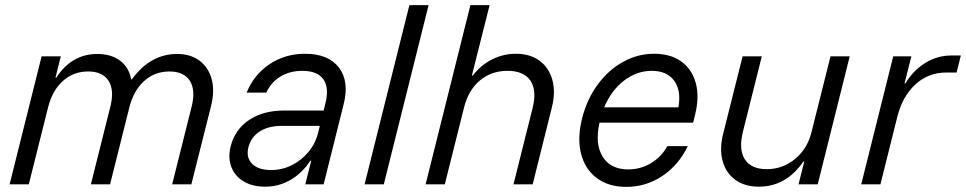

<svg xmlns="http://www.w3.org/2000/svg" viewBox="-20 -720 3773 750"><path d="M17.5 0 142.5 -500H217.5L196.7 -416.7H200Q260 -509.2 360 -509.2Q414.2 -509.2 448.8 -483.3Q483.3 -457.5 492.5 -410H495Q567.5 -509.2 671.7 -509.2Q725 -509.2 760 -482.5Q795 -455.8 807.1 -410Q819.2 -364.2 804.2 -305L727.5 0H652.5L728.3 -302.5Q745 -367.5 721.7 -404.2Q698.3 -440.8 641.7 -440.8Q585 -440.8 543.8 -404.2Q502.5 -367.5 485.8 -302.5L410 0H335L410.8 -302.5Q427.5 -367.5 404.2 -404.2Q380.8 -440.8 324.2 -440.8Q267.5 -440.8 226.2 -404.2Q185 -367.5 168.3 -302.5L92.5 0Z M1015.8 9.2Q966.7 9.2 932.1 -11.2Q897.5 -31.7 883.8 -67.5Q870 -103.3 880.8 -147.5Q897.5 -214.2 952.9 -251.3Q1008.3 -288.3 1090 -288.3H1244.2L1250.8 -315Q1266.7 -376.7 1243.3 -410Q1220 -443.3 1160.8 -443.3Q1113.3 -443.3 1076.7 -421.7Q1040 -400 1020 -358.3H943.3Q972.5 -429.2 1033.3 -469.6Q1094.2 -510 1171.7 -510Q1262.5 -510 1303.8 -456.2Q1345 -402.5 1322.5 -313.3L1244.2 0H1172.5L1195.8 -92.5H1192.5Q1160 -43.3 1114.6 -17.1Q1069.2 9.2 1015.8 9.2ZM1039.2 -55.8Q1082.5 -55.8 1120.4 -75Q1158.3 -94.2 1185.8 -127.5Q1213.3 -160.8 1223.3 -204.2L1229.2 -228.3H1080.8Q1028.3 -228.3 994.2 -206.2Q960 -184.2 950 -143.3Q940.8 -104.2 965 -80Q989.2 -55.8 1039.2 -55.8Z M1404.2 0 1579.2 -700H1654.2L1479.2 0Z M1642.5 0 1817.5 -700H1892.5L1823.3 -425H1826.7Q1859.2 -466.7 1902.9 -488.3Q1946.7 -510 1995 -510Q2050.8 -510 2087.5 -482.9Q2124.2 -455.8 2137.5 -408.3Q2150.8 -360.8 2135.8 -300.8L2060.8 0H1985.8L2060.8 -299.2Q2077.5 -367.5 2051.7 -405.4Q2025.8 -443.3 1962.5 -443.3Q1899.2 -443.3 1854.2 -405.4Q1809.2 -367.5 1792.5 -299.2L1717.5 0Z M2426.7 10Q2356.7 10 2310.8 -24.6Q2265 -59.2 2249.6 -120Q2234.2 -180.8 2254.2 -259.2Q2273.3 -333.3 2315 -390Q2356.7 -446.7 2413.8 -478.3Q2470.8 -510 2535 -510Q2600 -510 2641.7 -479.6Q2683.3 -449.2 2697.9 -395.4Q2712.5 -341.7 2695 -270.8L2687.5 -240.8H2321.7Q2303.3 -157.5 2334.2 -107.9Q2365 -58.3 2434.2 -58.3Q2482.5 -58.3 2523.3 -82.9Q2564.2 -107.5 2586.7 -149.2H2666.7Q2630.8 -75 2567.1 -32.5Q2503.3 10 2426.7 10ZM2340 -300.8H2630Q2641.7 -366.7 2613.3 -405Q2585 -443.3 2525.8 -443.3Q2467.5 -443.3 2417.9 -405.4Q2368.3 -367.5 2340 -300.8Z M2944.2 9.2Q2889.2 9.2 2852.5 -17.5Q2815.8 -44.2 2802.9 -90.4Q2790 -136.7 2804.2 -195L2880.8 -500H2955.8L2881.7 -204.2Q2865 -135.8 2889.6 -97.5Q2914.2 -59.2 2975 -59.2Q3037.5 -59.2 3085.8 -99.2Q3134.2 -139.2 3150 -204.2L3224.2 -500H3299.2L3174.2 0H3099.2L3121.7 -89.2H3118.3Q3050.8 9.2 2944.2 9.2Z M3344.2 0 3469.2 -500H3540L3513.3 -394.2H3516.7Q3545.8 -443.3 3592.9 -473.3Q3640 -503.3 3697.5 -503.3H3733.3L3716.7 -436.7H3676.7Q3605.8 -436.7 3555.4 -390Q3505 -343.3 3485 -263.3L3419.2 0Z"/></svg>

Font: Funnel Sans Light Light
Style: Italic
Weight: 300
Italic angle: -14.036°
Version: Version 1.000